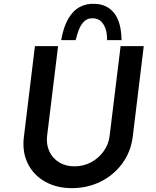

<svg xmlns="http://www.w3.org/2000/svg" viewBox="-20 -967 806 995"><path d="M224 -262Q219 -219 235.5 -183Q252 -147 286 -126Q320 -105 366 -105Q413 -105 452 -126Q491 -147 517 -183Q543 -219 548 -262L605 -728H725L668 -259Q658 -180 613.5 -119.5Q569 -59 501 -25.5Q433 8 352 8Q274 8 214 -25.5Q154 -59 124 -119.5Q94 -180 104 -259L161 -728H281ZM474 -947Q503 -946 527.5 -934.5Q552 -923 570.5 -900.5Q589 -878 599 -843Q609 -808 610 -759H535Q535 -798 525.5 -822Q516 -846 501 -858.5Q486 -871 464 -872Q439 -874 421.5 -860.5Q404 -847 392.5 -821.5Q381 -796 372 -759H297Q309 -827 333.5 -869.5Q358 -912 394 -931Q430 -950 474 -947Z"/></svg>

Font: Josefin Sans Thin SemiBold
Style: Italic
Weight: 600
Italic angle: -7°
Version: Version 2.000